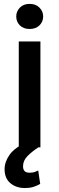

<svg xmlns="http://www.w3.org/2000/svg" viewBox="-20 -759 306 989"><path d="M63.6 -674.4Q63.6 -700.3 82.2 -719.6Q100.9 -739 132.8 -739Q164.4 -739 183.4 -719.6Q202.4 -700.3 202.4 -674.4Q202.4 -647 183.4 -628.4Q164.4 -609.7 132.8 -609.7Q100.9 -609.7 82.2 -628.4Q63.6 -647 63.6 -674.4ZM188.2 -545.5V0H76.7V-545.5ZM122.9 -29.8 177.6 0Q143.5 22.4 121.1 45.5Q98.7 68.5 98.7 97.7Q98.7 112.9 106.2 121.8Q113.6 130.7 133.5 130.7Q148.4 130.7 159.1 126.8Q169.7 122.9 176.8 119.3L187.1 188.2Q174.7 195.7 155.5 202.6Q136.4 209.5 106.9 209.5Q63.6 209.5 33.6 184.7Q3.6 159.8 3.6 112.2Q3.6 74.6 29.8 37.6Q56.1 0.7 122.9 -29.8Z"/></svg>

Font: Interface Medium
Style: Regular
Weight: 500
Designer: Rasmus Andersson
Foundry: rsms
Version: Version 1.8